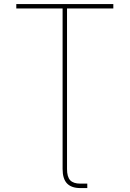

<svg xmlns="http://www.w3.org/2000/svg" viewBox="-20 -748 656 972"><path d="M386.7 204.1Q341.8 204.1 319.3 180.7Q296.9 157.2 296.9 107.4V-78.1H319.3V107.4Q319.3 147.5 335.4 164.6Q351.6 181.6 386.7 181.6Q393.1 181.6 402.8 181.6Q412.6 181.6 421.9 181.6V204.1Q413.6 204.1 403.6 204.1Q393.6 204.1 386.7 204.1ZM62.5 -705.1V-727.5H553.7V-705.1H319.3V0H296.9V-705.1Z"/></svg>

Font: Inter Thin
Style: Regular
Weight: 250
Designer: Rasmus Andersson
Foundry: rsms
Version: Version 4.001;git-66647c0bb